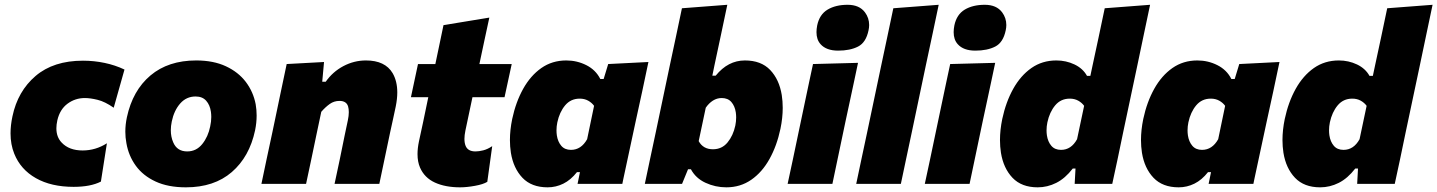

<svg xmlns="http://www.w3.org/2000/svg" viewBox="-20 -768 6004 802"><path d="M287.5 12.5Q194 12.5 130 -23.8Q66 -60 39.5 -126Q24 -164.5 24 -211Q24 -244.5 32 -282Q54 -387 128.8 -450.8Q203.5 -514.5 326.5 -514.5Q373 -514.5 417 -505.2Q461 -496 500 -477.5L455 -318Q418.5 -343.5 387.8 -351Q357 -358.5 334.5 -358.5Q294 -358.5 262 -334.8Q230 -311 219.5 -265.5Q215.5 -247.5 215.5 -232Q215.5 -195.5 237.5 -172.5Q268.5 -139.5 325 -139.5Q379.5 -139.5 426.5 -169.5L401.5 -9.5Q358.5 12.5 287.5 12.5Z M756.5 14.5Q682 14.5 629.8 -9.8Q577.5 -34 547.2 -75.8Q517 -117.5 508 -170Q503.5 -193.5 503.5 -218Q503.5 -247.5 510 -278Q534 -390 608.5 -452.8Q683 -515.5 799.5 -515.5Q871.5 -515.5 923.5 -491.2Q975.5 -467 1006.8 -425.8Q1038 -384.5 1048 -332.5Q1052 -309.5 1052 -285.5Q1052 -255 1045.5 -223.5Q1022 -113 948.2 -49.2Q874.5 14.5 756.5 14.5ZM762 -135.5Q800 -135.5 824.8 -166.2Q849.5 -197 858 -240Q862.5 -260.5 862.5 -279.5Q862.5 -290.5 861 -301Q857 -329.5 841.2 -347.2Q825.5 -365 797 -365Q758.5 -365 732.8 -335.8Q707 -306.5 697.5 -260.5Q693.5 -241.5 693.5 -224Q693.5 -196.5 703.5 -173.5Q719.5 -135.5 762 -135.5Z M1072 0Q1083 -52.5 1093.5 -102.5Q1104 -152.5 1117.5 -214.5L1128 -264.5Q1139.5 -320.5 1152 -379.5Q1164.5 -438 1177.5 -500.5L1333.5 -509L1326 -426.5H1340.5Q1369.5 -468 1414.2 -491.8Q1459 -515.5 1508.5 -515.5Q1588.5 -515.5 1620 -462.5Q1639.5 -429 1639.5 -382Q1639.5 -355 1633 -323Q1628.5 -301.5 1622.2 -272.5Q1616 -243.5 1609.5 -214.5Q1596.5 -152 1586 -102.5Q1575.5 -52.5 1564.5 0H1377.5Q1389 -52.5 1399 -101Q1409 -149.5 1420 -204L1433 -265.5Q1437 -284.5 1437 -299.5Q1437 -313 1434 -323.5Q1427 -346.5 1398 -346.5Q1375.5 -346.5 1357.5 -333.8Q1339.5 -321 1322 -301L1301.5 -204Q1290 -149.5 1280 -101Q1269.5 -52.5 1258.5 0Z M1902 14.5Q1840 14.5 1796.5 -5.5Q1753 -25.5 1734.5 -68Q1724 -92 1724 -124.5Q1724 -148.5 1730 -177.5Q1738.5 -217.5 1747.5 -258.5Q1756 -299.5 1769 -362H1696.5L1726 -500.5H1798.5Q1807.5 -545 1816 -584Q1824 -622.5 1832.5 -663L2024 -694.5Q2013 -644.5 2003.5 -599.5Q1994 -554 1982.5 -500.5H2117.5L2087.5 -362H1953.5L1924 -222.5Q1920 -203 1920 -188Q1920 -170.5 1925 -158.5Q1934.5 -135.5 1966 -135.5Q1980.5 -135.5 1998.5 -140Q2016.5 -144.5 2036 -157.5L2015.5 -8.5Q1998.5 2 1964 8.2Q1929.5 14.5 1902 14.5Z M2392.5 0Q2394 -6 2395 -12L2402.5 -49H2390Q2364 -16 2333 -0.8Q2302 14.5 2267.5 14.5Q2200.5 14.5 2162.5 -25.2Q2124.5 -65 2114 -130Q2110 -156 2110 -183Q2110 -225 2119.5 -271Q2134.5 -341.5 2165.2 -396.8Q2196 -452 2241.2 -483.8Q2286.5 -515.5 2345.5 -515.5Q2390 -515.5 2429.2 -495.8Q2468.5 -476 2487.5 -438H2501.5L2520.5 -500.5L2688.5 -509Q2675 -446 2662.5 -386Q2649.5 -325.5 2636 -264.5L2584 -22Q2581.5 -11 2579.5 0ZM2365 -142Q2407.5 -142 2432.5 -186.5L2461.5 -326Q2452 -339 2436.8 -347.5Q2421.5 -356 2401.5 -356Q2364 -356 2340.5 -327.8Q2317 -299.5 2308 -257Q2304.5 -240 2304.5 -223.5Q2304.5 -213 2306 -202.5Q2310 -176 2324.5 -159Q2339 -142 2365 -142Z M3014 14.5Q2968 14.5 2927 -4.5Q2886 -23.5 2866 -61H2854L2829 0H2673.5Q2684.5 -52.5 2695 -102Q2705.5 -151.5 2719 -214.5L2777.5 -493Q2790.5 -554 2803 -612.5Q2815.5 -671 2828.5 -733.5L3018 -748Q3005.5 -690 2992.5 -627Q2979 -563.5 2964 -493.5L2955.5 -452H2969.5Q3021 -515.5 3091.5 -515.5Q3159 -515.5 3197 -475.8Q3235 -436 3245.5 -371Q3249.5 -345 3249.5 -317.5Q3249.5 -275.5 3240 -230Q3225 -159 3194.2 -103.8Q3163.5 -48.5 3118 -17Q3072.5 14.5 3014 14.5ZM2958 -144.5Q2995.5 -144.5 3019 -173Q3042.5 -201.5 3051.5 -243.5Q3055 -261 3055 -277.5Q3055 -288 3053.5 -298.5Q3049.5 -325 3035 -341.8Q3020.5 -358.5 2994.5 -358.5Q2975 -358.5 2958 -347.8Q2941 -337 2928 -318L2898.5 -178.5Q2917 -144.5 2958 -144.5Z M3270 0Q3281 -52.5 3292 -102.5Q3302.5 -152 3315.5 -214.5L3326 -264.5Q3337 -317 3345.5 -357.2Q3354 -397.5 3361.2 -431.5Q3368.5 -465.5 3376 -500.5L3564 -505.5Q3556.5 -469.5 3549 -434.5Q3541.5 -399.5 3532.8 -358.8Q3524 -318 3512.5 -264.5L3502 -214.5Q3489 -152.5 3478.5 -102.5Q3468 -52.5 3457 0ZM3481 -556.5Q3431.5 -556.5 3407.5 -583.5Q3390.5 -602.5 3390.5 -633.5Q3390.5 -646.5 3393.5 -662Q3403 -707.5 3436.8 -727.8Q3470.5 -748 3520.5 -748Q3569.5 -748 3593 -716.5Q3610.5 -693 3610.5 -663.5Q3610.5 -653 3608 -641.5Q3597.5 -590.5 3564.2 -573.5Q3531 -556.5 3481 -556.5Z M3556.5 0Q3567.5 -52.5 3578 -102Q3588.5 -151.5 3602 -214.5L3660.5 -492.5Q3673.5 -553.5 3686 -612.5Q3698 -671.5 3711.5 -733.5L3901 -748Q3888.5 -690 3875.5 -627Q3862 -563.5 3847 -493.5L3788.5 -215Q3775 -151 3764.5 -102Q3754 -52.5 3743 0Z M3843 0Q3854 -52.5 3865 -102.5Q3875.5 -152 3888.5 -214.5L3899 -264.5Q3910 -317 3918.5 -357.2Q3927 -397.5 3934.2 -431.5Q3941.5 -465.5 3949 -500.5L4137 -505.5Q4129.5 -469.5 4122 -434.5Q4114.5 -399.5 4105.8 -358.8Q4097 -318 4085.5 -264.5L4075 -214.5Q4062 -152.5 4051.5 -102.5Q4041 -52.5 4030 0ZM4054 -556.5Q4004.5 -556.5 3980.5 -583.5Q3963.5 -602.5 3963.5 -633.5Q3963.5 -646.5 3966.5 -662Q3976 -707.5 4009.8 -727.8Q4043.5 -748 4093.5 -748Q4142.5 -748 4166 -716.5Q4183.5 -693 4183.5 -663.5Q4183.5 -653 4181 -641.5Q4170.5 -590.5 4137.2 -573.5Q4104 -556.5 4054 -556.5Z M4314.5 14.5Q4247.5 14.5 4209.5 -25.2Q4171.5 -65 4161 -130Q4157 -156 4157 -183Q4157 -225 4166.5 -271Q4181.5 -341.5 4212.2 -396.8Q4243 -452 4288.2 -483.8Q4333.5 -515.5 4392.5 -515.5Q4433 -515.5 4468.2 -498.8Q4503.5 -482 4520.5 -451H4534.5L4543.5 -493.5Q4556.5 -553 4569 -612.2Q4581.5 -671.5 4594.5 -733.5L4784 -748Q4772 -690 4758.5 -627Q4745 -563.5 4730.5 -493.5L4671.5 -215Q4658 -151 4648 -102Q4637.5 -52.5 4626 0H4469L4472.5 -64H4461Q4429.5 -23 4392.2 -4.2Q4355 14.5 4314.5 14.5ZM4412 -142Q4454.5 -142 4479 -186.5L4508.5 -326Q4499 -339 4483.8 -347.5Q4468.5 -356 4448.5 -356Q4411 -356 4387.5 -327.8Q4364 -299.5 4355 -257Q4351.5 -240 4351.5 -223.5Q4351.5 -213 4353 -202.5Q4357 -176 4371.5 -159Q4386 -142 4412 -142Z M5028.5 0Q5030 -6 5031 -12L5038.5 -49H5026Q5000 -16 4969 -0.8Q4938 14.5 4903.5 14.5Q4836.5 14.5 4798.5 -25.2Q4760.5 -65 4750 -130Q4746 -156 4746 -183Q4746 -225 4755.5 -271Q4770.5 -341.5 4801.2 -396.8Q4832 -452 4877.2 -483.8Q4922.5 -515.5 4981.5 -515.5Q5026 -515.5 5065.2 -495.8Q5104.5 -476 5123.5 -438H5137.5L5156.5 -500.5L5324.5 -509Q5311 -446 5298.5 -386Q5285.5 -325.5 5272 -264.5L5220 -22Q5217.5 -11 5215.5 0ZM5001 -142Q5043.5 -142 5068.5 -186.5L5097.5 -326Q5088 -339 5072.8 -347.5Q5057.5 -356 5037.5 -356Q5000 -356 4976.5 -327.8Q4953 -299.5 4944 -257Q4940.5 -240 4940.5 -223.5Q4940.5 -213 4942 -202.5Q4946 -176 4960.5 -159Q4975 -142 5001 -142Z M5494.5 14.5Q5427.5 14.5 5389.5 -25.2Q5351.5 -65 5341 -130Q5337 -156 5337 -183Q5337 -225 5346.5 -271Q5361.5 -341.5 5392.2 -396.8Q5423 -452 5468.2 -483.8Q5513.5 -515.5 5572.5 -515.5Q5613 -515.5 5648.2 -498.8Q5683.5 -482 5700.5 -451H5714.5L5723.5 -493.5Q5736.5 -553 5749 -612.2Q5761.5 -671.5 5774.5 -733.5L5964 -748Q5952 -690 5938.5 -627Q5925 -563.5 5910.5 -493.5L5851.5 -215Q5838 -151 5828 -102Q5817.5 -52.5 5806 0H5649L5652.5 -64H5641Q5609.5 -23 5572.2 -4.2Q5535 14.5 5494.5 14.5ZM5592 -142Q5634.5 -142 5659 -186.5L5688.5 -326Q5679 -339 5663.8 -347.5Q5648.5 -356 5628.5 -356Q5591 -356 5567.5 -327.8Q5544 -299.5 5535 -257Q5531.5 -240 5531.5 -223.5Q5531.5 -213 5533 -202.5Q5537 -176 5551.5 -159Q5566 -142 5592 -142Z"/></svg>

Font: Heraclito ExtraBold
Style: Italic
Weight: 800
Italic angle: -12°
Designer: Kostas Bartsokas (font) & Cristiano Sobral (main changes)
Foundry: Kostas Bartsokas (font) & Cristiano Sobral (main changes)
Version: Version 1.00;July 8, 2020;FontCreator 13.0.0.2655 64-bit